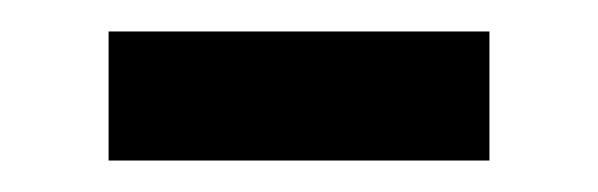

<svg xmlns="http://www.w3.org/2000/svg" viewBox="-20 -358 380 122"><path d="M49 -338H291V-256H49Z"/></svg>

Font: Noto Sans Devanagari
Style: Regular
Weight: 400
Designer: Jelle Bosma - Monotype Design Team
Foundry: Monotype Imaging Inc.
Version: Version 1.901